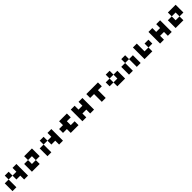

<svg xmlns="http://www.w3.org/2000/svg" viewBox="994 -3419 6298 6298"><g transform="rotate(-45 4143.5 -270.0)"><path d="M540 -360.4Q540 -419.9 540 -540Q599.6 -540 719.7 -540Q719.7 -360.4 719.7 0Q660.2 0 540 0Q540 -59.6 540 -179.7Q480.5 -179.7 360.4 -179.7Q360.4 -240.2 360.4 -360.4Q419.9 -360.4 540 -360.4ZM0 -360.4Q59.6 -360.4 179.7 -360.4Q179.7 -240.2 179.7 0Q120.1 0 0 0Q0 -120.1 0 -360.4ZM179.7 -540Q240.2 -540 360.4 -540Q360.4 -480.5 360.4 -360.4Q299.8 -360.4 179.7 -360.4Q179.7 -419.9 179.7 -540Z M1260.7 -540Q1320.3 -540 1440.4 -540Q1440.4 -419.9 1440.4 -179.7Q1380.9 -179.7 1260.7 -179.7Q1260.7 -240.2 1260.7 -360.4Q1200.2 -360.4 1080.1 -360.4Q1080.1 -419.9 1080.1 -540Q1140.6 -540 1260.7 -540ZM1080.1 -179.7Q1140.6 -179.7 1260.7 -179.7Q1260.7 -120.1 1260.7 0Q1200.2 0 1080.1 0Q1020.5 0 900.4 0Q900.4 -120.1 900.4 -360.4Q960 -360.4 1080.1 -360.4Q1080.1 -299.8 1080.1 -179.7Z M2161.1 -360.4Q2161.1 -419.9 2161.1 -540Q2220.7 -540 2340.8 -540Q2340.8 -360.4 2340.8 0Q2281.2 0 2161.1 0Q2161.1 -59.6 2161.1 -179.7Q2101.6 -179.7 1981.4 -179.7Q1981.4 -240.2 1981.4 -360.4Q2041 -360.4 2161.1 -360.4ZM1621.1 -360.4Q1680.7 -360.4 1800.8 -360.4Q1800.8 -240.2 1800.8 0Q1741.2 0 1621.1 0Q1621.1 -120.1 1621.1 -360.4ZM1800.8 -540Q1861.3 -540 1981.4 -540Q1981.4 -480.5 1981.4 -360.4Q1920.9 -360.4 1800.8 -360.4Q1800.8 -419.9 1800.8 -540Z M2701.2 -179.7Q2641.6 -179.7 2521.5 -179.7Q2521.5 -240.2 2521.5 -360.4Q2581.1 -360.4 2701.2 -360.4Q2701.2 -419.9 2701.2 -540Q2821.3 -540 3061.5 -540Q3061.5 -480.5 3061.5 -360.4Q3002 -360.4 2881.8 -360.4Q2881.8 -299.8 2881.8 -179.7Q2941.4 -179.7 3061.5 -179.7Q3061.5 -120.1 3061.5 0Q2941.4 0 2701.2 0Q2701.2 -59.6 2701.2 -179.7Z M3602.5 -179.7Q3542 -179.7 3421.9 -179.7Q3421.9 -120.1 3421.9 0Q3362.3 0 3242.2 0Q3242.2 -179.7 3242.2 -540Q3301.8 -540 3421.9 -540Q3421.9 -480.5 3421.9 -360.4Q3482.4 -360.4 3602.5 -360.4Q3602.5 -419.9 3602.5 -540Q3662.1 -540 3782.2 -540Q3782.2 -360.4 3782.2 0Q3722.7 0 3602.5 0Q3602.5 -59.6 3602.5 -179.7Z M4323.2 -360.4Q4323.2 -240.2 4323.2 0Q4262.7 0 4142.6 0Q4142.6 -120.1 4142.6 -360.4Q4083 -360.4 3962.9 -360.4Q3962.9 -419.9 3962.9 -540Q4142.6 -540 4502.9 -540Q4502.9 -480.5 4502.9 -360.4Q4443.4 -360.4 4323.2 -360.4Z M5043.9 -179.7Q5043.9 -240.2 5043.9 -360.4Q5103.5 -360.4 5223.6 -360.4Q5223.6 -299.8 5223.6 -179.7Q5223.6 -120.1 5223.6 0Q5103.5 0 4863.3 0Q4863.3 -59.6 4863.3 -179.7Q4923.8 -179.7 5043.9 -179.7ZM4683.6 -360.4Q4743.2 -360.4 4863.3 -360.4Q4863.3 -299.8 4863.3 -179.7Q4803.7 -179.7 4683.6 -179.7Q4683.6 -240.2 4683.6 -360.4ZM4863.3 -540Q4923.8 -540 5043.9 -540Q5043.9 -480.5 5043.9 -360.4Q4983.4 -360.4 4863.3 -360.4Q4863.3 -419.9 4863.3 -540Z M5404.3 -360.4Q5463.9 -360.4 5584 -360.4Q5584 -240.2 5584 0Q5524.4 0 5404.3 0Q5404.3 -120.1 5404.3 -360.4ZM5584 -540Q5644.5 -540 5764.6 -540Q5764.6 -480.5 5764.6 -360.4Q5704.1 -360.4 5584 -360.4Q5584 -419.9 5584 -540ZM5764.6 -360.4Q5824.2 -360.4 5944.3 -360.4Q5944.3 -240.2 5944.3 0Q5884.8 0 5764.6 0Q5764.6 -120.1 5764.6 -360.4Z M6304.7 -179.7Q6365.2 -179.7 6485.4 -179.7Q6485.4 -120.1 6485.4 0Q6424.8 0 6304.7 0Q6245.1 0 6125 0Q6125 -179.7 6125 -540Q6184.6 -540 6304.7 -540Q6304.7 -419.9 6304.7 -179.7ZM6485.4 -360.4Q6544.9 -360.4 6665 -360.4Q6665 -299.8 6665 -179.7Q6605.5 -179.7 6485.4 -179.7Q6485.4 -240.2 6485.4 -360.4Z M7206.1 -179.7Q7145.5 -179.7 7025.4 -179.7Q7025.4 -120.1 7025.4 0Q6965.8 0 6845.7 0Q6845.7 -179.7 6845.7 -540Q6905.3 -540 7025.4 -540Q7025.4 -480.5 7025.4 -360.4Q7085.9 -360.4 7206.1 -360.4Q7206.1 -419.9 7206.1 -540Q7265.6 -540 7385.7 -540Q7385.7 -360.4 7385.7 0Q7326.2 0 7206.1 0Q7206.1 -59.6 7206.1 -179.7Z M7926.8 -540Q7986.3 -540 8106.4 -540Q8106.4 -419.9 8106.4 -179.7Q8046.9 -179.7 7926.8 -179.7Q7926.8 -240.2 7926.8 -360.4Q7866.2 -360.4 7746.1 -360.4Q7746.1 -419.9 7746.1 -540Q7806.6 -540 7926.8 -540ZM7746.1 -179.7Q7806.6 -179.7 7926.8 -179.7Q7926.8 -120.1 7926.8 0Q7866.2 0 7746.1 0Q7686.5 0 7566.4 0Q7566.4 -120.1 7566.4 -360.4Q7626 -360.4 7746.1 -360.4Q7746.1 -299.8 7746.1 -179.7Z"/></g></svg>

Font: Pixelfont
Style: 5 px
Weight: 400
Designer: Eugene Lysy
Version: Version 1.0.2 (beta)